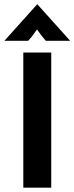

<svg xmlns="http://www.w3.org/2000/svg" viewBox="-37 -868 344 888"><path d="M70.8 0V-625H200V0ZM-16.7 -679.2 134.7 -847.9H136.1L287.5 -679.2H175Q163.9 -691.7 154.2 -704.2Q144.4 -716.7 134 -731.9Q123.6 -716.7 114.2 -704.2Q104.9 -691.7 93.1 -679.2Z"/></svg>

Font: Afacad Flux
Style: Bold
Weight: 700
Designer: Kristian Moeller
Foundry: Dicotype
Version: Version 1.100